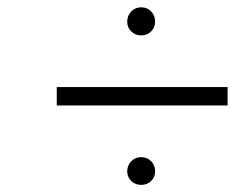

<svg xmlns="http://www.w3.org/2000/svg" viewBox="-20 -606 674 526"><path d="M135.5 -317V-367.5H603.5V-317ZM366.5 -99.5Q350.5 -99.5 339.5 -110.2Q328.5 -121 328.5 -136.5Q328.5 -153 339.5 -164.2Q350.5 -175.5 366.5 -175.5Q383.5 -175.5 394.2 -164.2Q405 -153 405 -136.5Q405 -121 394.2 -110.2Q383.5 -99.5 366.5 -99.5ZM366.5 -509Q350.5 -509 339.5 -520Q328.5 -531 328.5 -546.5Q328.5 -563 339.5 -574.5Q350.5 -586 366.5 -586Q383.5 -586 394.2 -574.5Q405 -563 405 -546.5Q405 -531 394.2 -520Q383.5 -509 366.5 -509Z"/></svg>

Font: Overpass ExtraLight
Style: Italic
Weight: 250
Italic angle: -10°
Designer: Delve Withrington, Dave Bailey, Thomas Jockin
Foundry: Delve Fonts LLC
Version: Version 4.000